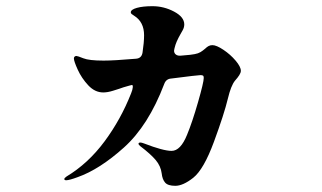

<svg xmlns="http://www.w3.org/2000/svg" viewBox="-20 -579 1040 621"><path d="M759 -350Q759 -344 754 -336Q749 -328 740 -318Q727 -302 717 -260Q705 -210 672 -120.5Q639 -31 605 -4Q572 22 547 22Q523 22 514 11.5Q505 1 503 -18Q500 -42 483.5 -61.5Q467 -81 434 -106Q428 -111 428 -114Q428 -118 434 -118Q438 -118 446 -115Q508 -91 535 -91Q564 -91 585 -143Q602 -184 620.5 -248.5Q639 -313 639 -327Q639 -333 636.5 -334.5Q634 -336 628 -336Q620 -336 534 -325Q517 -324 511 -307Q460 -173 381 -102Q302 -31 231 -6Q204 4 194 4Q188 4 188 0Q188 -3 195 -8Q265 -50 318 -121.5Q371 -193 404 -277Q409 -289 409.5 -297Q410 -305 406 -304L398 -302Q376 -296 366 -292Q363 -291 345.5 -285.5Q328 -280 314 -280Q287 -280 265.5 -303Q244 -326 231.5 -353.5Q219 -381 219 -390Q219 -394 221.5 -396Q224 -398 227 -398Q231 -398 249.5 -390.5Q268 -383 315 -383Q349 -383 419 -389Q438 -390 441 -409Q446 -442 446 -465Q446 -508 414 -528Q409 -531 406 -533.5Q403 -536 403 -539Q403 -548 422.5 -553.5Q442 -559 473 -559Q510 -559 543 -541.5Q576 -524 576 -500Q576 -490 570.5 -480.5Q565 -471 564 -469Q549 -443 545 -425L544 -421L543 -415Q543 -407 549 -402.5Q555 -398 565 -399Q603 -402 610 -404Q621 -406 628.5 -410.5Q636 -415 644 -422Q649 -427 654.5 -430Q660 -433 667 -433Q680 -433 702.5 -418Q725 -403 742 -383Q759 -363 759 -350Z"/></svg>

Font: Shippori Antique B1
Style: Regular
Weight: 400
Designer: FONTDASU
Foundry: FONTDASU / Google Inc. / but / Adobe
Version: Version 2.001